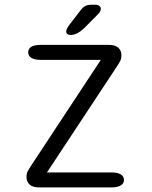

<svg xmlns="http://www.w3.org/2000/svg" viewBox="-20 -814 659 834"><path d="M184 -65H464Q490.5 -65 504.5 -56.5Q518.5 -48 518.5 -32Q518.5 -17 504.5 -8.5Q490.5 0 464 0H149Q122.5 0 108.8 -12.2Q95 -24.5 95 -46Q95 -59.5 99.8 -69Q104.5 -78.5 115.5 -95L418 -554H156.5Q130 -554 116.2 -562.8Q102.5 -571.5 102.5 -587Q102.5 -602.5 116.2 -610.8Q130 -619 156.5 -619H453.5Q480 -619 493.8 -606.8Q507.5 -594.5 507.5 -573Q507.5 -560.5 502.8 -550.5Q498 -540.5 487 -524ZM285.5 -662Q279 -662 273.2 -665.8Q267.5 -669.5 267.5 -677Q267.5 -687.5 283.5 -709L325.5 -763.5Q338.5 -781 348.8 -787.2Q359 -793.5 379 -793.5H393.5Q404.5 -793.5 411.2 -788.5Q418 -783.5 418 -775.5Q418 -764 404.5 -751L344 -690Q328.5 -676 314.5 -669Q300.5 -662 285.5 -662Z"/></svg>

Font: Sono ExtraLight Monospace
Style: Regular
Weight: 400
Version: Version 2.112